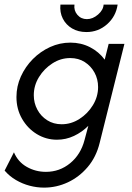

<svg xmlns="http://www.w3.org/2000/svg" viewBox="-35 -610 582 846"><path d="M159 216.7Q127.1 216.7 95.5 208.3Q63.9 200 35.4 183.3Q6.9 166.7 -14.6 141.7L26.4 61.1Q44.4 103.5 83 125.3Q121.5 147.2 167.4 147.2Q227.8 147.2 274.3 109Q320.8 70.8 337.5 6.9L354.2 -55.6Q326.4 -27.8 291 -11.1Q255.6 5.6 216 5.6Q168.1 5.6 127.4 -19.1Q86.8 -43.8 62.2 -86.5Q37.5 -129.2 37.5 -182.6Q37.5 -229.9 56.9 -272.9Q76.4 -316 109.7 -349.7Q143.1 -383.3 185.8 -402.8Q228.5 -422.2 275 -422.2Q322.2 -422.2 361.5 -402.1Q400.7 -381.9 426.4 -347.2L443.8 -416.7H513.2L404.2 19.4Q388.9 81.9 351.4 126Q313.9 170.1 263.9 193.4Q213.9 216.7 159 216.7ZM236.8 -62.5Q278.5 -62.5 314.9 -85.8Q351.4 -109 374.3 -146.5Q397.2 -184 397.2 -226.4Q397.2 -261.1 381.6 -289.9Q366 -318.8 338.5 -336.5Q311.1 -354.2 274.3 -354.2Q232.6 -354.2 196.2 -330.9Q159.7 -307.6 136.8 -270.5Q113.9 -233.3 113.9 -190.3Q113.9 -156.2 129.5 -127.1Q145.1 -97.9 172.9 -80.2Q200.7 -62.5 236.8 -62.5ZM345.8 -468.8Q309.7 -468.8 282.6 -484.7Q255.6 -500.7 241.7 -528.1Q227.8 -555.6 231.2 -589.6H293.1Q289.6 -563.9 305.9 -544.8Q322.2 -525.7 347.9 -525.7Q373.6 -525.7 396.9 -545.8Q420.1 -566 421.5 -589.6H483.3Q475.7 -537.5 436.8 -503.1Q397.9 -468.8 345.8 -468.8Z"/></svg>

Font: Afacad
Style: Italic
Weight: 400
Italic angle: -14°
Designer: Kristian Moeller
Foundry: Dicotype
Version: Version 1.000